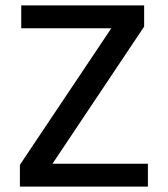

<svg xmlns="http://www.w3.org/2000/svg" viewBox="-20 -694 624 714"><path d="M530 0H54V-81L394 -589H59V-674H516V-595L175 -85H530Z"/></svg>

Font: Hind Kochi Medium
Style: Regular
Weight: 500
Designer: Dhruvi Tolia
Foundry: Indian Type Foundry
Version: Version 0.702;PS 1.0;hotconv 1.0.81;makeotf.lib2.5.63406